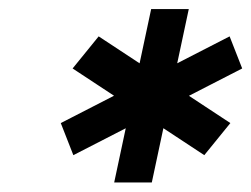

<svg xmlns="http://www.w3.org/2000/svg" viewBox="-20 -733 546 417"><path d="M308.3 -713.3H390L309.7 -336.7H228ZM478.7 -654 506 -584.3 139.3 -396 112 -465.7ZM480.3 -465.7 423.7 -396 137.7 -584.3 194.3 -654Z"/></svg>

Font: Epunda Sans Light
Style: Italic
Weight: 300
Italic angle: -12.0243°
Designer: Simon Atzbach
Foundry: typofactur
Version: Version 2.204